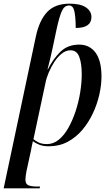

<svg xmlns="http://www.w3.org/2000/svg" viewBox="-33 -790 614 1050"><path d="M163 -590Q182 -679 225 -724.5Q268 -770 348 -770Q407 -770 437 -749.5Q467 -729 467 -697Q467 -637 381 -637Q381 -695 374 -727.5Q367 -760 345 -760Q319 -760 305 -729Q291 -698 276 -628L254 -524Q248 -494 241 -466.5Q234 -439 227 -411H229Q256 -466 296.5 -506Q337 -546 400 -546Q457 -546 489.5 -502Q522 -458 522 -371Q522 -326 510.5 -274Q499 -222 475.5 -171.5Q452 -121 417.5 -80Q383 -39 337 -14.5Q291 10 234 10Q205 10 184.5 2.5Q164 -5 147 -18Q143 -3 141 8.5Q139 20 136 35L112 145Q110 155 108 169Q106 183 106 192Q106 216 122 223Q138 230 167 230H186L184 240H-13ZM224 -2Q259 -2 288.5 -26Q318 -50 341 -91Q364 -132 380.5 -182Q397 -232 405.5 -284.5Q414 -337 414 -383Q414 -443 400.5 -479Q387 -515 353 -515Q328 -515 305.5 -497.5Q283 -480 265 -452.5Q247 -425 234 -394.5Q221 -364 216 -338L150 -29Q160 -20 178 -11Q196 -2 224 -2Z"/></svg>

Font: Noto Serif Display SemiCondensed Medium
Style: Italic
Weight: 500
Width: 4
Italic angle: -12°
Designer: Monotype Design Team
Foundry: Monotype Imaging Inc.
Version: Version 2.009